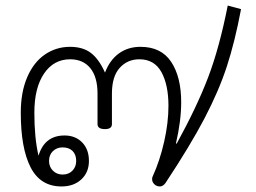

<svg xmlns="http://www.w3.org/2000/svg" viewBox="-20 -664 925 693"><path d="M55 -257Q55 -332 78.5 -386Q102 -440 142.5 -467.5Q183 -495 233 -495Q279 -495 308 -473Q337 -451 359 -402Q376 -447 409 -471Q442 -495 487 -495Q562 -495 598 -440.5Q634 -386 634 -295Q634 -228 615 -146H618Q691 -279 731.5 -385.5Q772 -492 802 -644L850 -631Q828 -514 799 -425Q770 -336 718.5 -237.5Q667 -139 577 -3Q568 9 557 9Q549 9 542 5Q529 -4 529 -17Q529 -24 531 -27Q557 -84 572.5 -152.5Q588 -221 588 -282Q588 -358 562.5 -404Q537 -450 483 -450Q440 -450 412 -419Q384 -388 384 -326V-216Q384 -198 359 -198Q332 -198 332 -216V-326Q332 -386 306 -418Q280 -450 233 -450Q174 -450 139 -398.5Q104 -347 104 -257Q104 -166 119 -102Q141 -175 213 -175Q252 -175 276.5 -150Q301 -125 301 -83Q301 -42 273.5 -16.5Q246 9 202 9Q126 9 90.5 -60Q55 -129 55 -257ZM255 -83Q255 -106 242 -119Q229 -132 206 -132Q185 -132 171 -118.5Q157 -105 157 -83Q157 -62 171 -48Q185 -34 206 -34Q228 -34 241.5 -48Q255 -62 255 -83Z"/></svg>

Font: Niramit ExtraLight
Style: Regular
Weight: 200
Designer: Katatrad Aksorn Co.,Ltd.
Foundry: Cadson Demak Co.,Ltd.
Version: Version 1.000; ttfautohint (v1.6)